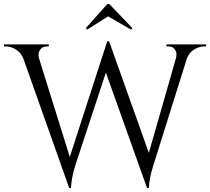

<svg xmlns="http://www.w3.org/2000/svg" viewBox="-30 -920 1042 952"><path d="M502 -900H512L626 -781L620 -773L506 -839L402 -773L396 -781ZM992 -690H984Q958 -690 932.5 -674.5Q907 -659 896 -628L730 -99Q710 -36 708 12H699L495 -560L343 -99Q324 -37 322 12H313L86 -629Q74 -659 49 -674.5Q24 -690 -2 -690H-10V-700H212V-690H203Q182 -690 171.5 -676.5Q161 -663 161 -651Q161 -639 164 -629L316 -142L502 -716L511 -715L708 -162L842 -630Q845 -641 845 -652.5Q845 -664 835 -677Q825 -690 804 -690H795V-700H992Z"/></svg>

Font: Cinzel Decorative
Style: Regular
Weight: 400
Designer: Natanael Gama
Version: Version 1.001;PS 001.001;hotconv 1.0.56;makeotf.lib2.0.21325